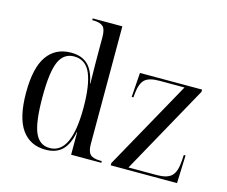

<svg xmlns="http://www.w3.org/2000/svg" viewBox="-106 -906 1256 1063"><g transform="rotate(15 521.5 -375.0)"><path d="M235 10Q146 10 98 -58Q50 -126 50 -268Q50 -411 98 -478.5Q146 -546 235 -546Q296 -546 331 -512.5Q366 -479 379 -408H381Q380 -459 379.5 -501.5Q379 -544 379 -571V-673Q379 -719 362 -734.5Q345 -750 304 -750H300V-760H470V-85Q470 -42 487 -26Q504 -10 545 -10H553V0H380V-129H378Q365 -58 330.5 -24Q296 10 235 10ZM255 -5Q379 -5 379 -268Q379 -397 351 -463.5Q323 -530 256 -530Q197 -530 170.5 -471Q144 -412 144 -268Q144 -124 170 -64.5Q196 -5 255 -5ZM607 0V-13L890 -522H746Q687 -522 663 -499.5Q639 -477 633 -419L631 -396H621L631 -536H987V-523L705 -14H869Q927 -14 952 -38.5Q977 -63 981 -127L983 -160H993L987 0Z"/></g></svg>

Font: Noto Serif Display SemiCondensed
Style: Regular
Weight: 400
Width: 4
Designer: Monotype Design Team
Foundry: Monotype Imaging Inc.
Version: Version 2.009